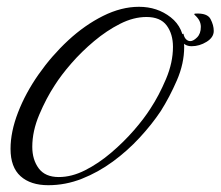

<svg xmlns="http://www.w3.org/2000/svg" viewBox="-20 -540 649 565"><path d="M122 5Q70 5 40.5 -21.5Q11 -48 11 -102Q11 -152 33 -209Q55 -266 93.5 -321Q132 -376 180.5 -421Q229 -466 283 -493Q337 -520 389 -520Q443 -520 482.5 -489Q522 -458 522 -402Q522 -353 500.5 -303.5Q479 -254 453 -213Q427 -174 391 -135Q355 -96 312 -64.5Q269 -33 221 -14Q173 5 122 5ZM153 -19Q191 -19 230.5 -39Q270 -59 307 -90.5Q344 -122 374 -156.5Q404 -191 423 -221Q448 -259 468.5 -307.5Q489 -356 489 -402Q489 -440 470.5 -465Q452 -490 411 -490Q373 -490 333.5 -470Q294 -450 257 -419Q220 -388 190 -353.5Q160 -319 141 -289Q116 -251 95.5 -202.5Q75 -154 75 -108Q75 -70 94 -44.5Q113 -19 153 -19ZM544 -404Q520 -404 511 -426L510 -430Q510 -435 515 -438.5Q520 -442 520 -440Q522 -430 527.5 -424.5Q533 -419 540 -419Q549 -419 560 -430Q571 -441 571 -461Q571 -470 567 -478.5Q563 -487 552 -497Q551 -500 555 -500Q590 -502 599.5 -484Q609 -466 609 -449Q609 -430 588 -417Q567 -404 544 -404Z"/></svg>

Font: Caramel
Style: Regular
Weight: 400
Designer: Robert E. Leuschke
Foundry: Robert E. Leuschke
Version: Version 1.010